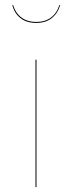

<svg xmlns="http://www.w3.org/2000/svg" viewBox="-20 -759 293 779"><path d="M128 0H124V-517H128ZM30 -738 33 -739Q43 -706 67 -688Q91 -670 127 -670Q163 -670 187 -688Q211 -706 221 -739L224 -738Q215 -706 190.5 -686Q166 -666 127 -666Q87 -666 62.5 -686Q38 -706 30 -738Z"/></svg>

Font: FiraGO Four
Style: Regular
Weight: 100
Designer: bBox Type
Foundry: bBox Type GmbH
Version: Version 1.001